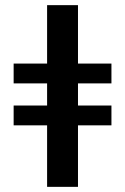

<svg xmlns="http://www.w3.org/2000/svg" viewBox="-20 -726 486 746"><path d="M283 0H163V-239H33V-316H163V-402H33V-479H163V-706H283V-479H413V-402H283V-316H413V-239H283Z"/></svg>

Font: STIX Two Text
Style: Bold
Weight: 700
Designer: Ross Mills, John Hudson & Paul Hanslow, Tiro Typeworks Ltd; with prior portions MicroPress Inc., and Coen Hoffman.
Foundry: Tiro Typeworks Ltd
Version: Version 2.13 b171